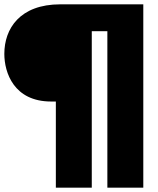

<svg xmlns="http://www.w3.org/2000/svg" viewBox="-30 -762 732 887"><path d="M228 -293V105H394V-618H466V105H632V-742H249C61 -742 -10 -629 -10 -513C-10 -427 34 -293 206 -293Z"/></svg>

Font: Montserrat-Arabic Black
Style: Regular
Weight: 900
Designer: Mohamed Gaber
Foundry: Kief Type Foundry
Version: Version 5.008;PS 005.008;hotconv 1.0.88;makeotf.lib2.5.64775